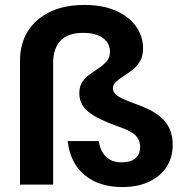

<svg xmlns="http://www.w3.org/2000/svg" viewBox="-20 -747 745 777"><path d="M475 10Q381 10 322.5 -38.5Q264 -87 254 -176H380Q385 -137 408.5 -113.5Q432 -90 472 -90Q508 -90 527.5 -106Q547 -122 547 -152Q547 -181 528 -199.5Q509 -218 456 -236Q374 -265 337.5 -294.5Q301 -324 301 -370Q301 -398 313.5 -416Q326 -434 344.5 -447Q363 -460 381.5 -472.5Q400 -485 412.5 -500Q425 -515 425 -537Q425 -573 396 -593.5Q367 -614 317 -614Q254 -614 224.5 -582Q195 -550 195 -492V0H61V-502Q61 -569 92 -619.5Q123 -670 181.5 -698.5Q240 -727 323 -727Q396 -727 449 -703.5Q502 -680 530.5 -640Q559 -600 559 -551Q559 -521 547 -500Q535 -479 516.5 -464.5Q498 -450 479.5 -438.5Q461 -427 449 -415.5Q437 -404 437 -390Q437 -379 444.5 -369Q452 -359 474 -348.5Q496 -338 538 -323Q613 -296 646 -257.5Q679 -219 679 -161Q679 -110 654 -71.5Q629 -33 583 -11.5Q537 10 475 10Z"/></svg>

Font: DM Sans 28pt
Style: Bold
Weight: 700
Version: Version 4.004;gftools[0.9.30]